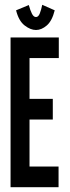

<svg xmlns="http://www.w3.org/2000/svg" viewBox="-20 -780 290 800"><path d="M24 0V-624H225V-538H103V-368H200V-282H103V-86H224V0ZM156 -760 208 -737Q197 -693 175 -674Q153 -655 130 -655Q107 -655 82.5 -674Q58 -693 47 -737L100 -759Q106 -737 113 -723Q120 -709 130 -709Q140 -709 146 -724.5Q152 -740 156 -760Z"/></svg>

Font: Inconsolata UltraCondensed ExtraBold
Style: Regular
Weight: 800
Width: 1
Monospace: yes
Designer: Raph Levien, Cyreal, Brenton Simpson
Foundry: Raph Levien, Cyreal, Google
Version: Version 3.001; ttfautohint (v1.8.2.53-6de2)